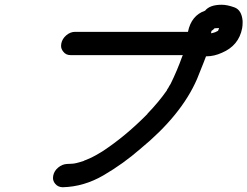

<svg xmlns="http://www.w3.org/2000/svg" viewBox="-20 -763 1041 808"><path d="M868 -623 874 -624Q885 -626 897 -633L898 -634Q900 -639 902 -645L883 -644Q877 -637 870 -633ZM847 -526 837 -500 809 -430Q743 -278 570 -136Q499 -74 416 -25.5Q333 23 243 25Q223 24 212 10Q203 -1 203 -14Q203 -19 204 -24Q208 -44 225 -58Q242 -72 262 -73L283 -74Q297 -74 333 -86Q335 -88 339 -89L342 -90L365 -100Q383 -109 401 -120L411 -126Q507 -189 597 -280Q599 -282 600 -283Q601 -284 601 -285Q649 -335 681 -381Q681 -382 682.5 -383.5Q684 -385 684 -388L687 -391Q692 -401 698 -410Q726 -467 747 -526Q749 -528 749 -531H277Q257 -531 246 -546Q237 -557 237 -570Q237 -575 238 -580Q242 -600 259 -614.5Q276 -629 296 -629H771Q785 -698 843 -718Q863 -743 913 -743Q936 -743 966.5 -732Q997 -721 1001 -675V-667Q1001 -655 999 -644Q985 -571 914 -541Q881 -526 849 -526Z"/></svg>

Font: Bad Comic
Style: Italic
Weight: 400
Italic angle: -11°
Designer: GGBotNet
Foundry: GGBotNet
Version: 0.95